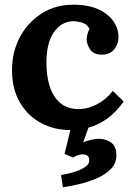

<svg xmlns="http://www.w3.org/2000/svg" viewBox="-20 -536 558 815"><path d="M277 16Q210 16 154 -14Q98 -44 64.5 -101Q31 -158 31 -239Q31 -315 64 -377.5Q97 -440 155.5 -478Q214 -516 291 -516Q355 -516 397.5 -496.5Q440 -477 461.5 -445.5Q483 -414 483 -379Q483 -350 465.5 -327.5Q448 -305 416 -304Q378 -303 363 -325.5Q348 -348 348 -369Q348 -378 351 -390.5Q354 -403 360 -413Q349 -435 325 -441Q301 -447 287 -446Q239 -443 208 -398Q177 -353 177 -268Q177 -218 189.5 -174.5Q202 -131 231 -103Q260 -75 309 -73Q351 -72 391 -93Q431 -114 459 -150L505 -105Q469 -55 430 -29Q391 -3 352.5 6.5Q314 16 277 16ZM247 259 239 207Q251 205 271 200.5Q291 196 311 188.5Q331 181 345 170Q359 159 359 144Q359 127 346 122Q333 117 317 121Q301 125 291 133L254 117L285 -10H361L333 69Q345 62 366.5 57.5Q388 53 401 53Q433 54 453.5 70.5Q474 87 474 123Q474 158 450 182Q426 206 389.5 221.5Q353 237 314.5 246Q276 255 247 259Z"/></svg>

Font: Lora
Style: Bold
Weight: 700
Designer: Olga Karpushina, Alexei Vanyashin (Cyrillic)
Foundry: Cyreal
Version: Version 3.006; ttfautohint (v1.8.4.7-5d5b);gftools[0.9.30]